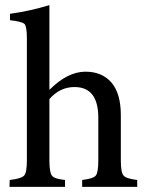

<svg xmlns="http://www.w3.org/2000/svg" viewBox="-20 -730 577 750"><path d="M516 0H301V-27Q344 -32 354 -44Q364 -56 364 -103V-270Q364 -390 271 -390Q214 -390 173 -343V-103Q173 -56 183 -44Q192 -31 234 -27V0H17L18 -27Q63 -32 74 -44Q85 -55 85 -104V-579Q85 -626 76 -636Q66 -646 19 -651V-676Q98 -687 173 -710V-379Q244 -450 314 -450Q378 -450 415 -408Q452 -365 452 -280V-103Q452 -55 463 -44Q473 -32 516 -27Z"/></svg>

Font: Shafarik
Style: Regular
Weight: 400
Version: Version 1.001; ttfautohint (v1.8.4.7-5d5b)